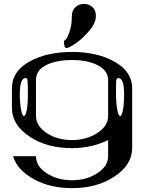

<svg xmlns="http://www.w3.org/2000/svg" viewBox="-20 -770 790 998"><path d="M478.5 -687.5Q478.5 -650.4 444.3 -610.4Q407.2 -567.4 374 -544.9Q336.9 -520.5 327.1 -520.5Q323.2 -520.5 319.3 -522.5Q317.4 -523.4 315.4 -530.3Q313.5 -538.1 313.5 -540Q313.5 -541 313 -543.9Q312.5 -546.9 312.5 -549.8V-558.6Q324.2 -558.6 338.9 -597.7Q353.5 -636.7 353.5 -687.5Q353.5 -716.8 373 -733.4Q392.6 -750 416 -750Q440.4 -750 460 -733.4Q478.5 -717.8 478.5 -687.5ZM625 -281.2Q625 -364.3 594.7 -364.3Q585.9 -364.3 584 -350.6Q583 -341.8 583 -281.2Q583 -234.4 589.8 -198.2Q595.7 -167 604.5 -167Q613.3 -167 619.1 -198.2Q625 -228.5 625 -281.2ZM123 -351.6Q122.1 -364.3 113.3 -364.3Q83 -364.3 83 -281.2Q83 -234.4 89.8 -198.2Q95.7 -167 104.5 -167Q113.3 -167 119.1 -198.2Q125 -228.5 125 -281.2Q125 -334 123 -351.6ZM542 -167V-354.5Q542 -402.3 488.3 -430.7Q436.5 -458 354.5 -458Q272.5 -458 219.7 -431.6Q167 -405.3 167 -354.5V-167Q167 -116.2 221.7 -79.1Q276.4 -42 354.5 -42Q429.7 -42 486.3 -79.1Q542 -115.2 542 -167ZM667 0Q667 85.9 575.2 147.5Q484.4 208 354.5 208Q240.2 208 155.3 161.1Q69.3 113.3 47.9 42H167Q167 93.8 221.7 129.9Q278.3 167 354.5 167Q429.7 167 486.3 129.9Q542 93.8 542 42V-42Q456.1 0 354.5 0Q222.7 0 132.8 -60.5Q42 -122.1 42 -208V-312.5Q42 -398.4 131.8 -449.2Q221.7 -500 354.5 -500Q487.3 -500 577.1 -448.2Q667 -396.5 667 -312.5Z"/></svg>

Font: okolaksMetalik
Style: bold
Weight: 700
Width: 7
Version: Version 0.6